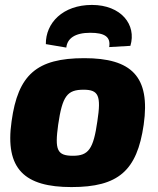

<svg xmlns="http://www.w3.org/2000/svg" viewBox="-20 -747 642 779"><path d="M249 -554C253 -591 284 -614 346 -614C404 -614 430 -598 423 -556L509 -561C535 -647 471 -727 353 -727C235 -727 165 -654 166 -568ZM322 -511C129 -511 53 -444 27 -255C-1 -60 81 12 270 12C460 12 536 -54 563 -241C591 -437 513 -511 322 -511ZM319 -383C380 -383 391 -359 375 -255C359 -142 339 -115 276 -115C211 -115 202 -139 216 -241C233 -358 253 -383 319 -383Z"/></svg>

Font: Exo 2 Extra Bold
Style: Italic
Weight: 800
Italic angle: -8°
Designer: Natanael Gama
Version: Version 1.001;PS 001.001;hotconv 1.0.88;makeotf.lib2.5.64775